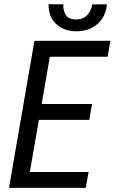

<svg xmlns="http://www.w3.org/2000/svg" viewBox="-20 -908 554 928"><path d="M408.2 -76.7 394.5 0H94.7L108.4 -76.7ZM234.4 -710.9 110.8 0H23.4L146.5 -710.9ZM424.8 -405.3 411.6 -328.6H151.9L165.5 -405.3ZM513.7 -710.9 500 -633.8H204.6L218.3 -710.9ZM426.3 -886.7 497.1 -887.2Q493.2 -846.2 472.9 -816.7Q452.6 -787.1 419.7 -771.5Q386.7 -755.9 345.7 -756.8Q286.6 -757.8 250.2 -793Q213.9 -828.1 214.8 -887.7L286.1 -887.2Q284.7 -856 298.3 -835.2Q312 -814.5 346.2 -814Q380.9 -813.5 400.6 -834.2Q420.4 -855 426.3 -886.7Z"/></svg>

Font: Roboto Condensed
Style: Italic
Weight: 400
Italic angle: -12°
Designer: Christian Robertson
Foundry: Google
Version: Version 3.0